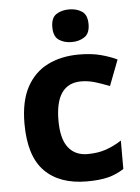

<svg xmlns="http://www.w3.org/2000/svg" viewBox="-54 -803 622 855"><g transform="rotate(-5 257.0 -375.0)"><path d="M300 10Q178 10 111.5 -57.5Q45 -125 45 -270Q45 -370 79 -433Q113 -496 173.5 -526Q234 -556 313 -556Q369 -556 410.5 -545Q452 -534 483 -519L439 -404Q404 -418 373.5 -427Q343 -436 313 -436Q197 -436 197 -271Q197 -189 227.5 -150Q258 -111 313 -111Q360 -111 396 -123.5Q432 -136 466 -158V-31Q432 -9 394.5 0.5Q357 10 300 10ZM287 -760Q320 -760 344 -744.5Q368 -729 368 -687Q368 -646 344 -630Q320 -614 287 -614Q253 -614 229.5 -630Q206 -646 206 -687Q206 -729 229.5 -744.5Q253 -760 287 -760Z"/></g></svg>

Font: Noto Sans Tai Tham
Style: Bold
Weight: 700
Designer: Monotype Design Team 2013. Revised by David WIlliams 2020
Foundry: Monotype Imaging Inc.
Version: Version 2.002; ttfautohint (v1.8.4.7-5d5b)